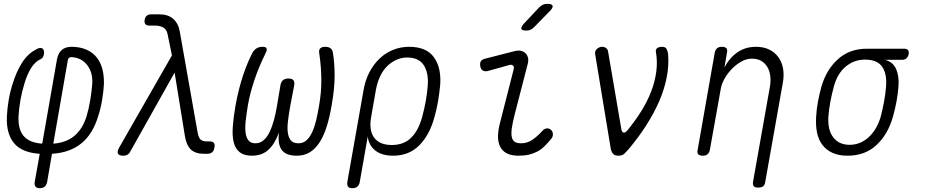

<svg xmlns="http://www.w3.org/2000/svg" viewBox="-20 -805 4840 1005"><path d="M188 180Q171 180 165 170.5Q159 161 162 146L188 0Q95 -6 53.5 -55.5Q12 -105 16 -197Q18 -237 25.5 -281.5Q33 -326 46 -366Q65 -428 95 -476Q125 -524 169 -546Q179 -553 188 -554Q197 -555 202.5 -551Q208 -547 210 -538Q212 -529 209 -516Q207 -510 203.5 -504.5Q200 -499 192 -495Q163 -482 142 -447.5Q121 -413 108 -368Q95 -327 87 -281.5Q79 -236 77 -196Q74 -129 103.5 -93.5Q133 -58 201 -53L278 -493Q284 -527 304 -544Q324 -561 358 -560Q402 -559 434 -544.5Q466 -530 486.5 -504Q507 -478 516 -443Q525 -408 524 -366Q522 -326 514.5 -281.5Q507 -237 494 -197Q466 -104 406.5 -55Q347 -6 252 0L227 146Q224 163 214.5 171.5Q205 180 188 180ZM335 -490 259 -53Q326 -58 369 -93.5Q412 -129 433 -196Q445 -236 452.5 -281.5Q460 -327 463 -368Q466 -427 436 -465Q406 -503 355 -506Q346 -506 341.5 -502.5Q337 -499 335 -490Z M662 -12Q657 -1 647.5 4.5Q638 10 626 10Q603 10 597.5 -0.5Q592 -11 604 -33L880 -515L857 -627Q852 -651 834.5 -661Q817 -671 792 -671H762Q747 -671 741 -678.5Q735 -686 737 -701Q740 -716 748.5 -723Q757 -730 773 -730H815Q860 -730 887 -706Q914 -682 921 -640L1014 -114Q1019 -85 1029.5 -75Q1040 -65 1061 -65H1076Q1093 -65 1099.5 -57Q1106 -49 1102 -32Q1100 -16 1090.5 -8Q1081 0 1065 0H1048Q1003 0 979.5 -22Q956 -44 948 -92L894 -425Z M1682 -560Q1700 -560 1710.5 -552Q1721 -544 1723 -526Q1731 -478 1731.5 -411Q1732 -344 1716 -254Q1706 -194 1691 -145.5Q1676 -97 1654.5 -62.5Q1633 -28 1603.5 -9Q1574 10 1533 10Q1478 10 1455.5 -19Q1433 -48 1440 -111Q1418 -51 1384.5 -20.5Q1351 10 1299 10Q1258 10 1235 -8Q1212 -26 1203.5 -59.5Q1195 -93 1198.5 -142Q1202 -191 1213 -254Q1230 -345 1253 -412.5Q1276 -480 1301 -528Q1310 -544 1323 -552Q1336 -560 1354 -560Q1371 -560 1375 -552.5Q1379 -545 1371 -528Q1351 -488 1336.5 -452.5Q1322 -417 1311 -384Q1300 -351 1291.5 -318.5Q1283 -286 1277 -251Q1270 -208 1266 -172Q1262 -136 1265.5 -110Q1269 -84 1281 -69.5Q1293 -55 1317 -55Q1342 -55 1360.5 -71.5Q1379 -88 1392 -115.5Q1405 -143 1414 -177Q1423 -211 1429 -246L1448 -359Q1451 -377 1461.5 -385.5Q1472 -394 1490 -394Q1508 -394 1515.5 -385.5Q1523 -377 1520 -359L1498 -243Q1491 -203 1487 -168Q1483 -133 1487 -108Q1491 -83 1503.5 -69Q1516 -55 1542 -55Q1566 -55 1583 -69.5Q1600 -84 1612.5 -110Q1625 -136 1634 -172Q1643 -208 1650 -251Q1656 -286 1659 -318Q1662 -350 1662 -382.5Q1662 -415 1659.5 -450.5Q1657 -486 1651 -526Q1648 -543 1656 -551.5Q1664 -560 1682 -560Z M1824 180Q1808 180 1802 172Q1796 164 1798 148L1884 -339Q1893 -388 1914.5 -428.5Q1936 -469 1967 -498.5Q1998 -528 2037.5 -544Q2077 -560 2122 -560Q2212 -560 2251.5 -505Q2291 -450 2284 -359Q2280 -318 2273 -275.5Q2266 -233 2254 -192Q2229 -99 2175 -44.5Q2121 10 2038 10Q1979 10 1944.5 -17Q1910 -44 1905 -91L1863 148Q1860 164 1850.5 172Q1841 180 1824 180ZM2031 -46Q2094 -46 2132.5 -84.5Q2171 -123 2190 -194Q2201 -234 2208.5 -275.5Q2216 -317 2219 -357Q2224 -424 2198 -464Q2172 -504 2111 -504Q2081 -504 2054 -491.5Q2027 -479 2005.5 -457.5Q1984 -436 1969.5 -405Q1955 -374 1948 -337L1923 -194Q1910 -123 1938.5 -84.5Q1967 -46 2031 -46Z M2532 -433Q2517 -430 2507 -436Q2497 -442 2494 -458Q2491 -475 2497 -484.5Q2503 -494 2520 -498L2672 -537Q2692 -542 2706.5 -539Q2721 -536 2730.5 -526.5Q2740 -517 2743.5 -503.5Q2747 -490 2743 -473L2674 -206Q2663 -163 2659 -134Q2655 -105 2659 -87.5Q2663 -70 2674.5 -62.5Q2686 -55 2708 -55Q2740 -55 2767 -73.5Q2794 -92 2819 -120Q2830 -132 2842 -133Q2854 -134 2863 -126Q2873 -119 2874 -104Q2875 -89 2865 -78Q2847 -56 2829.5 -39Q2812 -22 2792 -11.5Q2772 -1 2748.5 4.5Q2725 10 2694 10Q2662 10 2639 0.5Q2616 -9 2602.5 -29.5Q2589 -50 2587 -81.5Q2585 -113 2596 -157L2669 -443Q2672 -456 2665 -462Q2658 -468 2647 -465ZM2776 -663Q2766 -653 2756.5 -649Q2747 -645 2735 -645Q2712 -645 2709 -654Q2706 -663 2723 -682L2801 -765Q2811 -775 2821 -780Q2831 -785 2844 -785Q2869 -785 2872.5 -775Q2876 -765 2857 -746Z M3177 -26 3095 -523Q3094 -530 3096.5 -537Q3099 -544 3104.5 -549Q3110 -554 3117 -557Q3124 -560 3130 -560Q3143 -560 3152 -554Q3161 -548 3163 -535L3232 -131Q3234 -115 3242.5 -111.5Q3251 -108 3262 -120Q3304 -171 3336.5 -223Q3369 -275 3389 -327.5Q3409 -380 3415.5 -432.5Q3422 -485 3413 -535Q3412 -542 3414.5 -546.5Q3417 -551 3421.5 -554Q3426 -557 3432 -558.5Q3438 -560 3445 -560Q3463 -560 3469 -549Q3475 -538 3477 -523Q3482 -461 3469.5 -398.5Q3457 -336 3430 -274Q3403 -212 3363 -149.5Q3323 -87 3272 -26Q3258 -10 3247.5 0Q3237 10 3218 10Q3199 10 3190 1Q3181 -8 3177 -26Z M3753 -341 3696 -22Q3693 -6 3684 2Q3675 10 3658 10Q3641 10 3634.5 2Q3628 -6 3632 -22L3721 -528Q3724 -544 3733 -552Q3742 -560 3759 -560Q3776 -560 3782.5 -552Q3789 -544 3785 -528L3772 -452Q3799 -503 3840.5 -531.5Q3882 -560 3937 -560Q3977 -560 4006.5 -545.5Q4036 -531 4054.5 -505.5Q4073 -480 4079 -445Q4085 -410 4077 -368L3986 145Q3984 162 3975 169.5Q3966 177 3949 177Q3932 177 3925.5 169.5Q3919 162 3922 145L4010 -351Q4015 -380 4012 -406.5Q4009 -433 3997 -453.5Q3985 -474 3965 -486Q3945 -498 3915 -498Q3888 -498 3861 -483Q3834 -468 3811.5 -445Q3789 -422 3773 -394Q3757 -366 3753 -341Z M4702 -492H4612Q4654 -481 4670.5 -444Q4687 -407 4683 -353Q4680 -313 4672.5 -273Q4665 -233 4654 -194Q4628 -102 4568 -46Q4508 10 4417 10Q4371 10 4338.5 -4.5Q4306 -19 4285.5 -45.5Q4265 -72 4257 -109.5Q4249 -147 4252 -194Q4254 -233 4261.5 -273Q4269 -313 4280 -353Q4306 -441 4366.5 -495.5Q4427 -550 4517 -550H4713Q4727 -550 4733 -542.5Q4739 -535 4736 -521Q4733 -507 4724.5 -499.5Q4716 -492 4702 -492ZM4427 -47Q4455 -47 4480 -57Q4505 -67 4526.5 -86.5Q4548 -106 4564 -133Q4580 -160 4590 -194Q4600 -233 4607.5 -273Q4615 -313 4618 -353Q4623 -420 4597 -456.5Q4571 -493 4507 -493Q4452 -493 4408 -457.5Q4364 -422 4345 -353Q4334 -313 4326.5 -273Q4319 -233 4316 -194Q4312 -124 4342 -85.5Q4372 -47 4427 -47Z"/></svg>

Font: Maple Mono ExtraLight
Style: Italic
Weight: 275
Italic angle: -10°
Monospace: yes
Designer: subframe7536
Version: Version 7.000